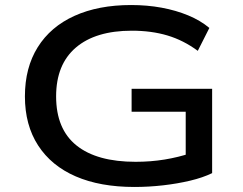

<svg xmlns="http://www.w3.org/2000/svg" viewBox="-20 -734 966 763"><path d="M514 9Q378 9 281 -33Q184 -75 131.5 -156Q79 -237 79 -351Q79 -465 130 -546.5Q181 -628 276 -671Q371 -714 501 -714Q565 -714 622 -703.5Q679 -693 727.5 -673Q776 -653 812 -623L766 -532Q709 -574 645.5 -593Q582 -612 504 -612Q360 -612 281.5 -545Q203 -478 203 -351Q203 -221 284 -156Q365 -91 519 -91Q579 -91 634 -100Q689 -109 740 -126L718 -94V-290H503V-381H823V-46Q786 -28 735.5 -16Q685 -4 628 2.5Q571 9 514 9Z"/></svg>

Font: Nunito Sans 10pt Expanded SemiBold
Style: Regular
Weight: 600
Width: 7
Designer: Vernon Adams
Foundry: Vernon Adams
Version: Version 3.101;gftools[0.9.27]